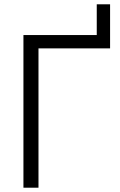

<svg xmlns="http://www.w3.org/2000/svg" viewBox="-20 -873 556 893"><path d="M89 0V-710H430V-853H492V-648H159V0Z"/></svg>

Font: Raleway-v4020
Style: Regular
Weight: 400
Designer: Matt McInerney, Pablo Impallari, Rodrigo Fuenzalida
Foundry: Matt McInerney, Pablo Impallari, Rodrigo Fuenzalida
Version: Version 4.020;PS 004.020;hotconv 1.0.88;makeotf.lib2.5.64775